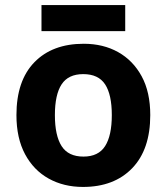

<svg xmlns="http://www.w3.org/2000/svg" viewBox="-20 -729 659 759"><path d="M574 -274Q574 -138 502.5 -64Q431 10 308 10Q232 10 172.5 -23Q113 -56 79 -119.5Q45 -183 45 -274Q45 -410 116 -483Q187 -556 311 -556Q388 -556 447 -523Q506 -490 540 -427.5Q574 -365 574 -274ZM197 -274Q197 -193 223.5 -151.5Q250 -110 310 -110Q369 -110 395.5 -151.5Q422 -193 422 -274Q422 -355 395.5 -395.5Q369 -436 309 -436Q250 -436 223.5 -395.5Q197 -355 197 -274ZM475 -709V-606H144V-709Z"/></svg>

Font: Noto Sans Devanagari UI
Style: Bold
Weight: 700
Designer: Jelle Bosma - Monotype Design Team
Foundry: Monotype Imaging Inc.
Version: Version 2.004; ttfautohint (v1.8.4.7-5d5b)